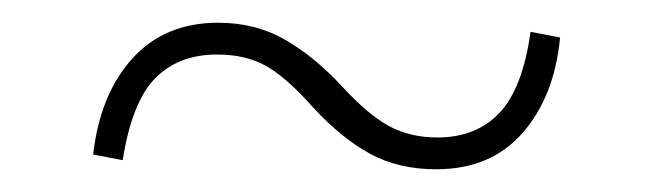

<svg xmlns="http://www.w3.org/2000/svg" viewBox="-20 -429 573 169"><path d="M281 -353Q304 -328 322.5 -318Q341 -308 365 -308Q399 -308 419.5 -329.5Q440 -351 447 -401L473 -396Q468 -344 440 -312Q412 -280 364 -280Q331 -280 306 -293.5Q281 -307 256 -334Q233 -360 215 -370.5Q197 -381 171 -381Q137 -381 116.5 -360Q96 -339 88 -288L62 -293Q68 -346 96.5 -377.5Q125 -409 172 -409Q205 -409 231 -394Q257 -379 281 -353Z"/></svg>

Font: Source Serif 4 SmText ExtraLight
Style: Regular
Weight: 200
Designer: Frank Grießhammer
Foundry: Adobe
Version: Version 4.005;hotconv 1.1.0;makeotfexe 2.6.0